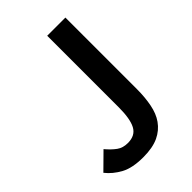

<svg xmlns="http://www.w3.org/2000/svg" viewBox="-212 -788 890 890"><g transform="rotate(-45 232.5 -343.5)"><path d="M183.1 -84Q231.9 -84 251 -120.1Q270 -155.8 270 -231V-700.2H389.2V-231Q389.2 -177.7 380.4 -133.3Q371.6 -87.4 349.6 -56.6Q326.2 -23.4 288.1 -5.4Q248.5 13.2 187 13.2Q116.2 13.2 74.7 -9.3Q32.2 -32.2 4.9 -66.9L83 -144Q106.9 -115.7 129.4 -99.6Q150.9 -84 183.1 -84Z"/></g></svg>

Font: Post Grotesk Medium
Style: Medium
Weight: 500
Version: Version 1.0